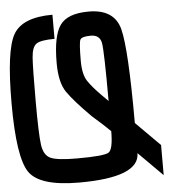

<svg xmlns="http://www.w3.org/2000/svg" viewBox="-58 -933 991 991"><g transform="rotate(-5 437.5 -437.5)"><path d="M125 -437.5Q125 -265.6 132.8 -210.9Q140.6 -156.2 175.8 -140.6Q210.9 -125 312.5 -125Q453.1 -125 476.6 -140.6Q500 -156.2 500 -250Q468.8 -281.2 406.2 -335.9Q320.3 -421.9 285.2 -472.7Q250 -523.4 250 -625Q250 -765.6 289.1 -820.3Q328.1 -875 437.5 -875Q570.3 -875 597.7 -769.5Q625 -664.1 625 -281.2L750 -156.2V0L625 -125Q625 0 312.5 0Q109.4 0 54.7 -78.1Q0 -156.2 0 -437.5Q0 -710.9 46.9 -793Q93.8 -875 250 -875V-750Q179.7 -750 156.2 -734.4Q132.8 -718.8 128.9 -664.1Q125 -609.4 125 -437.5ZM437.5 -750Q390.6 -750 382.8 -734.4Q375 -718.8 375 -625Q375 -554.7 398.4 -519.5Q421.9 -484.4 468.8 -437.5Q492.2 -414.1 500 -406.2Q500 -664.1 492.2 -707Q484.4 -750 437.5 -750Z"/></g></svg>

Font: CraftyPE
Style: Regular
Weight: 400
Designer: Erek Butcher
Foundry: Haunted Coop
Version: Version 0.018;April 4, 2024;FontCreator 15.0.0.2962 64-bit